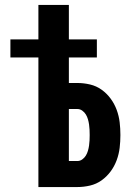

<svg xmlns="http://www.w3.org/2000/svg" viewBox="-20 -755 540 775"><path d="M135 0V-523H22V-596H135V-735H258V-596H371V-523H258V-420H292Q318 -420 343.5 -414Q369 -408 390 -393Q411 -378 426.5 -357Q442 -336 451 -311.5Q460 -287 463 -261.5Q466 -236 466 -210Q466 -184 463 -158.5Q460 -133 451 -108.5Q442 -84 426.5 -63Q411 -42 390 -27Q369 -12 343.5 -6Q318 0 292 0ZM292 -105Q303 -105 312 -111.5Q321 -118 326.5 -127Q332 -136 335 -146.5Q338 -157 339.5 -167.5Q341 -178 341.5 -188.5Q342 -199 342 -210Q342 -221 341.5 -231.5Q341 -242 339.5 -252.5Q338 -263 335 -273.5Q332 -284 326.5 -293Q321 -302 312 -308.5Q303 -315 292 -315H258V-105Z"/></svg>

Font: Iosevka SS18 Extrabold
Style: Regular
Weight: 800
Monospace: yes
Designer: Belleve Invis
Foundry: Belleve Invis
Version: Version 25.1.1; ttfautohint (v1.8.4)